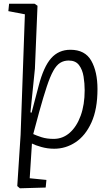

<svg xmlns="http://www.w3.org/2000/svg" viewBox="-20 -787 595 1034"><path d="M87 227 73 215 91 -61 114 -710 25 -727 29 -767H166L182 -756L168 -417L144 -182L150 -180L188 -324Q215 -428 255.5 -473.5Q296 -519 359 -519Q438 -519 471.5 -460Q505 -401 505 -307Q505 -199 472.5 -127.5Q440 -56 387 -21Q334 14 272 14Q236 14 202.5 4.5Q169 -5 152 -14L140 173L230 182L226 223ZM350 -461Q324 -461 304 -448.5Q284 -436 267 -405.5Q250 -375 232 -321Q214 -267 191 -184L159 -65Q176 -57 204 -48Q232 -39 269 -39Q318 -39 355.5 -72Q393 -105 414.5 -164Q436 -223 436 -301Q436 -338 430 -375Q424 -412 405.5 -436.5Q387 -461 350 -461Z"/></svg>

Font: Literata 12pt Light
Style: Italic
Weight: 300
Italic angle: -2°
Designer: Latin by Veronika Burian and Jose Scaglione. Greek by Irene Vlachou. Cyrillic by Vera Evstafieva
Foundry: TypeTogether
Version: Version 3.002